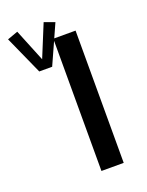

<svg xmlns="http://www.w3.org/2000/svg" viewBox="-219 -682 569 744"><g transform="rotate(-20 66.0 -309.5)"><path d="M72.3 -545.4 98.1 -603 55.2 -618.7 0.5 -485.4 -53.7 -618.7 -97.2 -603 -26.4 -445.3 -26.9 -444.8H27.8L27.3 -445.3L68.4 -536.6V0H160.2V-545.4Z"/></g></svg>

Font: SG Kara
Style: Regular
Weight: 400
Designer: Damoon Khanjanzadeh
Version: Version 1.000